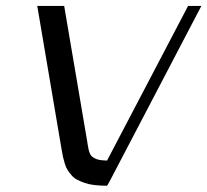

<svg xmlns="http://www.w3.org/2000/svg" viewBox="-20 -603 685 634"><path d="M333.5 -72.8 601.1 -583.5H645L339.8 0L333.5 10.3Q310.5 10.3 292 8.1Q273.4 5.9 259.5 1Q245.6 -3.9 234.9 -9.5Q224.1 -15.1 216.3 -24.2Q208.5 -33.2 203.4 -41.3Q198.2 -49.3 194.3 -61.8Q190.4 -74.2 188.2 -84Q186 -93.8 183.6 -108.4L103 -583.5H191.9L268.1 -135.3Q268.6 -131.8 269.5 -126Q271.5 -114.7 272.5 -109.6Q273.4 -104.5 276.4 -97.2Q279.3 -89.8 283.2 -86.7Q287.1 -83.5 293.7 -79.8Q300.3 -76.2 310.1 -74.7Q319.8 -73.2 333.5 -72.8Z"/></svg>

Font: Resagnicto
Style: Italic
Weight: 500
Italic angle: -10°
Version: Version 0.999